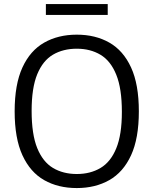

<svg xmlns="http://www.w3.org/2000/svg" viewBox="-20 -921 760 950"><path d="M360 9.5Q267.5 9.5 198.5 -29.8Q129.5 -69 91 -152.8Q52.5 -236.5 52.5 -370Q52.5 -503.5 91 -587.2Q129.5 -671 198.8 -710.2Q268 -749.5 360 -749.5Q452 -749.5 521 -710.2Q590 -671 628.5 -587.2Q667 -503.5 667 -370Q667 -236.5 628.5 -152.8Q590 -69 520.8 -29.8Q451.5 9.5 360 9.5ZM360 -60Q427 -60 477.2 -89.8Q527.5 -119.5 555.2 -187Q583 -254.5 583 -367.5Q583 -483 555.2 -551.5Q527.5 -620 477.2 -650Q427 -680 360 -680Q292.5 -680 242.2 -650.5Q192 -621 164.2 -553.5Q136.5 -486 136.5 -372.5Q136.5 -256.5 164.2 -188.2Q192 -120 242.2 -90Q292.5 -60 360 -60ZM207 -847V-901H513V-847Z"/></svg>

Font: Encode Sans SC Condensed Thin
Style: Regular
Weight: 400
Version: Version 3.002